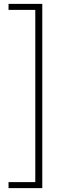

<svg xmlns="http://www.w3.org/2000/svg" viewBox="-20 -802 347 990"><path d="M24 168V137H162V-751H24V-782H198V168Z"/></svg>

Font: Noto Sans KR Thin ExtraLight
Style: Regular
Weight: 250
Version: Version 2.004-H2;hotconv 1.0.118;makeotfexe 2.5.65603